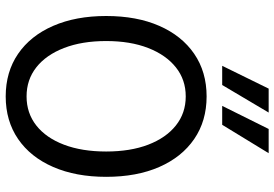

<svg xmlns="http://www.w3.org/2000/svg" viewBox="-168 -806 985 690"><g transform="rotate(90 325.0 -460.5)"><path d="M326 12Q238 12 173 -32.5Q108 -77 72.5 -158.5Q37 -240 37 -349Q37 -459 72.5 -540Q108 -621 173 -665.5Q238 -710 326 -710Q414 -710 479 -665.5Q544 -621 579.5 -540Q615 -459 615 -349Q615 -240 579.5 -158.5Q544 -77 479 -32.5Q414 12 326 12ZM326 -63Q386 -63 430.5 -98Q475 -133 499.5 -197.5Q524 -262 524 -349Q524 -436 499.5 -500Q475 -564 430.5 -599.5Q386 -635 326 -635Q266 -635 221.5 -599.5Q177 -564 152 -500Q127 -436 127 -349Q127 -262 152 -197.5Q177 -133 221.5 -98Q266 -63 326 -63ZM216 -766 298 -933H384L285 -766ZM360 -766 443 -933H530L428 -766Z"/></g></svg>

Font: Azeret Mono Thin Light
Style: Regular
Weight: 300
Version: Version 1.002